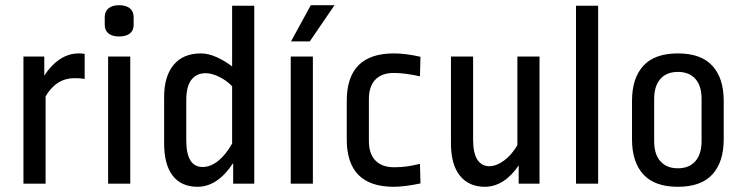

<svg xmlns="http://www.w3.org/2000/svg" viewBox="-20 -705 2858 737"><path d="M305 -498V-402Q290 -405 266 -405Q196 -405 155 -335V0H70V-488H150V-415Q177 -456 210.5 -478Q244 -500 283 -500Q297 -500 305 -498Z M480 -488V0H395V-488ZM493 -639V-610Q493 -588 478.5 -576.5Q464 -565 437 -565Q411 -565 396.5 -576.5Q382 -588 382 -610V-639Q382 -661 396.5 -673Q411 -685 437 -685Q464 -685 478.5 -673Q493 -661 493 -639Z M956 0H875V-79Q815 12 738 12Q676 12 643 -30.5Q610 -73 610 -155V-333Q610 -412 646.5 -456Q683 -500 751 -500Q780 -500 812 -485.5Q844 -471 871 -450V-683H956ZM695 -321V-166Q695 -64 758 -64Q788 -64 817.5 -87.5Q847 -111 871 -154V-374Q850 -396 821.5 -410Q793 -424 770 -424Q734 -424 714.5 -398.5Q695 -373 695 -321Z M1181 -488V0H1096V-488ZM1264 -685 1169 -546H1097L1173 -685Z M1594 -487 1592 -412Q1534 -425 1492 -425Q1445 -425 1420.5 -399Q1396 -373 1396 -325V-164Q1396 -114 1421.5 -88.5Q1447 -63 1492 -63Q1520 -63 1541 -66Q1562 -69 1592 -76L1594 -1Q1533 12 1491 12Q1311 12 1311 -170V-318Q1311 -500 1492 -500Q1537 -500 1594 -487Z M2051 0H1971V-70Q1944 -30 1911 -9Q1878 12 1841 12Q1780 12 1745.5 -30.5Q1711 -73 1711 -155V-488H1796V-170Q1796 -117 1812.5 -92Q1829 -67 1858 -67Q1885 -67 1914.5 -88.5Q1944 -110 1966 -148V-488H2051Z M2276 -683V0H2191V-683Z M2758 -318V-170Q2758 -83 2714.5 -35.5Q2671 12 2582 12Q2493 12 2449.5 -35.5Q2406 -83 2406 -170V-318Q2406 -405 2449.5 -452.5Q2493 -500 2582 -500Q2671 -500 2714.5 -452.5Q2758 -405 2758 -318ZM2491 -325V-163Q2491 -113 2515 -86Q2539 -59 2582 -59Q2625 -59 2649 -86Q2673 -113 2673 -163V-326Q2673 -376 2649 -402.5Q2625 -429 2582 -429Q2539 -429 2515 -402Q2491 -375 2491 -325Z"/></svg>

Font: Ropa Sans
Style: Regular
Weight: 400
Designer: Botio Nikoltchev
Foundry: Botio Nikoltchev
Version: Version 1.100